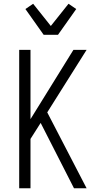

<svg xmlns="http://www.w3.org/2000/svg" viewBox="-20 -1000 540 1020"><path d="M440 0H373L196 -347L142 -262V0H82V-735H142V-367L370 -735H440L231 -403ZM212 -815 115 -952 156 -980 250 -862 344 -980 385 -952 288 -815Z"/></svg>

Font: Iosevka Fixed SS04 Light
Style: Regular
Weight: 300
Monospace: yes
Designer: Belleve Invis
Foundry: Belleve Invis
Version: Version 32.5.0